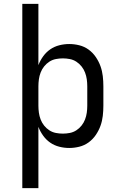

<svg xmlns="http://www.w3.org/2000/svg" viewBox="-20 -755 640 990"><path d="M95 215V-735H178V-419Q187 -443 202.5 -464.5Q218 -486 239 -500.5Q260 -515 285.5 -521.5Q311 -528 337 -528Q363 -528 389 -521.5Q415 -515 436.5 -499.5Q458 -484 473.5 -461.5Q489 -439 498 -414Q507 -389 510 -362.5Q513 -336 513 -310V-210Q513 -184 510 -157.5Q507 -131 498 -106Q489 -81 473.5 -58.5Q458 -36 436.5 -20.5Q415 -5 389 1.5Q363 8 337 8Q311 8 285.5 1.5Q260 -5 239 -19.5Q218 -34 202.5 -55.5Q187 -77 178 -101V215ZM304 -66Q322 -66 340 -69.5Q358 -73 373.5 -83Q389 -93 400.5 -107.5Q412 -122 418.5 -139Q425 -156 427.5 -174Q430 -192 430 -210V-310Q430 -328 427.5 -346Q425 -364 418.5 -381Q412 -398 400.5 -412.5Q389 -427 373.5 -437Q358 -447 340 -450.5Q322 -454 304 -454Q286 -454 268 -450.5Q250 -447 234.5 -437Q219 -427 207.5 -412.5Q196 -398 189.5 -381Q183 -364 180.5 -346Q178 -328 178 -310V-210Q178 -192 180.5 -174Q183 -156 189.5 -139Q196 -122 207.5 -107.5Q219 -93 234.5 -83Q250 -73 268 -69.5Q286 -66 304 -66Z"/></svg>

Font: Iosevka Etoile
Style: Regular
Weight: 400
Designer: Belleve Invis
Foundry: Belleve Invis
Version: Version 33.2.4